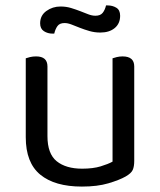

<svg xmlns="http://www.w3.org/2000/svg" viewBox="-20 -675 591 708"><path d="M75 -460Q80 -462 90.5 -464.5Q101 -467 113 -467Q155 -467 155 -430V-173Q155 -108 189 -80.5Q223 -53 283 -53Q323 -53 351 -61.5Q379 -70 395 -79V-460Q400 -462 410.5 -464.5Q421 -467 432 -467Q475 -467 475 -430V-82Q475 -61 469.5 -48.5Q464 -36 443 -24Q420 -11 379.5 1Q339 13 282 13Q182 13 128.5 -31Q75 -75 75 -169ZM332 -617Q350 -617 358.5 -627.5Q367 -638 371 -655H377Q395 -655 409 -646.5Q423 -638 423 -617Q423 -588 403 -571.5Q383 -555 350 -555Q329 -555 310 -560.5Q291 -566 274.5 -572.5Q258 -579 244 -584.5Q230 -590 218 -590Q200 -590 192 -579Q184 -568 180 -551H174Q156 -551 142 -560Q128 -569 128 -589Q128 -618 151 -634.5Q174 -651 203 -651Q224 -651 242 -645.5Q260 -640 275.5 -634Q291 -628 305 -622.5Q319 -617 332 -617Z"/></svg>

Font: Baloo 2 Latin
Style: Regular
Weight: 400
Designer: Sarang Kulkarni and Ek Type
Foundry: Ek Type
Version: Version 1.001